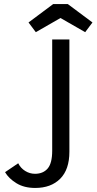

<svg xmlns="http://www.w3.org/2000/svg" viewBox="-20 -915 477 949"><path d="M238 -720H323V-165Q323 -77 277.5 -31.5Q232 14 154 14Q99 14 61 -9.5Q23 -33 5 -64L70 -108Q82 -84 104.5 -70Q127 -56 153 -56Q193 -56 215.5 -82Q238 -108 238 -170ZM157 -756 121 -804 243 -895H315L437 -804L401 -756L279 -826Z"/></svg>

Font: Carrois Gothic
Style: Regular
Weight: 400
Designer: Ralph du Carrois
Foundry: Ralph du Carrois
Version: Version 1.002